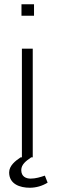

<svg xmlns="http://www.w3.org/2000/svg" viewBox="-20 -740 300 903"><path d="M140 -720H81V-666H140ZM191 86C170 93 148 100 124 100C103 100 80 91 80 60C80 33 104 16 124 2L127 0H134V-511H83V0H77C53 16 23 39 23 71C23 126 74 143 120 143C149 143 178 135 204 119Z"/></svg>

Font: Chivo Light
Style: Regular
Weight: 300
Designer: Hector Gatti
Foundry: Omnibus-Type
Version: Version 1.003;PS 001.003;hotconv 1.0.70;makeotf.lib2.5.58329